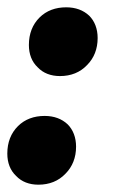

<svg xmlns="http://www.w3.org/2000/svg" viewBox="-28 -497 309 525"><path d="M216 -454C200 -469 179 -477 153 -477C124 -477 99 -468 80 -449C61 -430 51 -405 51 -374C51 -349 59 -328 75 -313C90 -297 111 -289 136 -289C166 -289 191 -299 210 -319C229 -338 239 -363 239 -393C239 -418 231 -439 216 -454ZM157 -157C141 -172 120 -180 94 -180C65 -180 40 -171 21 -152C2 -133 -8 -108 -8 -77C-8 -52 0 -31 16 -16C31 0 52 8 77 8C107 8 132 -2 151 -22C170 -41 180 -66 180 -96C180 -121 172 -142 157 -157Z"/></svg>

Font: Argentum Sans ExtraBold
Style: Italic
Weight: 800
Italic angle: -11.3°
Designer: Julieta Ulanovsky
Foundry: Julieta Ulanovsky
Version: Version 5.001;February 15, 2019;FontCreator 11.5.0.2425 64-b